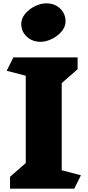

<svg xmlns="http://www.w3.org/2000/svg" viewBox="-20 -1128 524 1148"><path d="M424 0H40V-71L134 -153V-675L20 -705L60 -785H444V-714L349 -631V-110L464 -80ZM372 -1000Q372 -968 348.5 -940Q325 -912 290 -895Q255 -878 222 -878Q173 -878 140 -909Q107 -940 107 -985Q107 -1017 130.5 -1045.5Q154 -1074 189 -1091Q224 -1108 257 -1108Q307 -1108 339.5 -1077Q372 -1046 372 -1000Z"/></svg>

Font: Inknut Antiqua Black
Style: Regular
Weight: 900
Designer: Claus Eggers Sørensen
Foundry: Claus Eggers Sørensen
Version: Version 1.003; ttfautohint (v1.8.2) -l 8 -r 50 -G 200 -x 14 